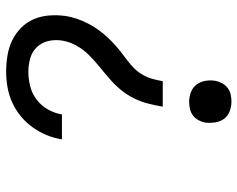

<svg xmlns="http://www.w3.org/2000/svg" viewBox="-96 -472 791 640"><g transform="rotate(90 300.0 -152.5)"><path d="M319 -387Q303 -387 287.5 -393Q272 -399 262.5 -411.5Q253 -424 250 -441Q247 -458 250 -475Q252 -486 258 -497Q264 -508 274 -515.5Q284 -523 296 -525.5Q308 -528 319 -528Q336 -528 351.5 -522Q367 -516 376.5 -503.5Q386 -491 388.5 -474Q391 -457 389 -440Q387 -429 381 -418Q375 -407 365 -399.5Q355 -392 343 -389.5Q331 -387 319 -387ZM220 223Q192 223 165 218.5Q138 214 114.5 202.5Q91 191 72.5 172.5Q54 154 44 130Q34 106 32 78.5Q30 51 34 23Q37 5 43.5 -14Q50 -33 59.5 -51Q69 -69 80.5 -85Q92 -101 106 -116Q120 -131 135.5 -144.5Q151 -158 167.5 -170Q184 -182 199.5 -195.5Q215 -209 226 -226Q237 -243 242.5 -261.5Q248 -280 251 -299H336Q332 -275 326 -251Q320 -227 308.5 -203.5Q297 -180 280.5 -160Q264 -140 244 -122.5Q224 -105 203.5 -88.5Q183 -72 164.5 -53.5Q146 -35 133 -12Q120 11 116 35Q112 59 117 81.5Q122 104 137 120Q152 136 174 142.5Q196 149 220 149Q243 149 267.5 143Q292 137 312.5 121.5Q333 106 345.5 83.5Q358 61 362 37H445Q441 63 431 87.5Q421 112 405 134.5Q389 157 367.5 174.5Q346 192 321.5 203Q297 214 271 218.5Q245 223 220 223Z"/></g></svg>

Font: Iosevka Etoile Oblique
Style: Regular
Weight: 400
Italic angle: -9°
Designer: Belleve Invis
Foundry: Belleve Invis
Version: Version 15.5.2; ttfautohint (v1.8.4)